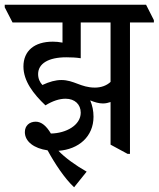

<svg xmlns="http://www.w3.org/2000/svg" viewBox="-61 -644 670 811"><path d="M252 147 305 81C259 55 212 21 186 -7C271 -13 334 -67 334 -151C334 -176 329 -199 320 -220C339 -212 357 -207 374 -207C386 -207 397 -210 406 -213V-33L478 6H488V-549H589V-559L556 -624H-41V-613L-8 -549H203V-464C188 -467 174 -468 162 -468C84 -468 38 -429 38 -363C38 -302 80 -247 131 -199C162 -218 190 -227 216 -227C255 -227 280 -203 280 -168C280 -115 218 -81 154 -80C135 -112 114 -130 90 -130C63 -130 44 -113 44 -86C44 -46 83 -17 140 -9C170 46 212 110 252 147ZM198 -306C174 -306 148 -299 118 -285C107 -297 100 -312 100 -331C100 -375 143 -402 219 -402C240 -402 261 -401 280 -398V-549H406V-298C390 -283 367 -274 340 -274C280 -274 252 -306 198 -306Z"/></svg>

Font: Noto Serif Devanagari ExtraCondensed Medium
Style: Regular
Weight: 500
Width: 2
Designer: Universal Thirst, Indian Type Foundry and the Monotype Design Team
Foundry: Monotype Imaging Inc.
Version: Version 2.004